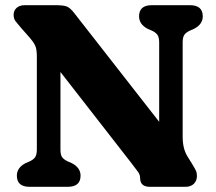

<svg xmlns="http://www.w3.org/2000/svg" viewBox="-20 -720 834 740"><path d="M290.5 -43Q290.5 0 241 0H94Q45 0 45 -43Q45 -74 79 -91.5L93 -97.5Q108 -104 115 -113.5Q122 -123 122 -144V-502.5Q122 -530 115.8 -543.8Q109.5 -557.5 96.5 -572.5L59.5 -614.5Q47.5 -628.5 40 -638.2Q32.5 -648 32.5 -662.5Q32.5 -679.5 44.2 -689.8Q56 -700 75.5 -700H199.5Q220.5 -700 235 -695.8Q249.5 -691.5 267 -668.5L593.5 -250.5V-556Q593.5 -577 586.2 -586.5Q579 -596 564 -602.5L550 -608.5Q516 -626 516 -657Q516 -700 565 -700H712Q761.5 -700 761.5 -657Q761.5 -626 727 -608.5L713 -602.5Q697.5 -595.5 690.8 -586.2Q684 -577 684 -556V-193Q684 -147.5 702 -118L720 -89Q730.5 -72 734.8 -62.8Q739 -53.5 739 -42Q739 -23 727 -11.5Q715 0 695.5 0H557.5Q520 0 520 -34Q520 -46 512.8 -56.5Q505.5 -67 487.5 -90L213 -442.5V-144Q213 -123 219.5 -114Q226 -105 242 -97.5L256 -91.5Q290.5 -74 290.5 -43Z"/></svg>

Font: Fraunces 9pt SuperSoft
Style: Bold
Weight: 700
Version: Version 1.000;[b76b70a41]